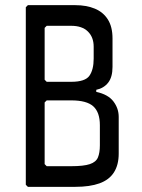

<svg xmlns="http://www.w3.org/2000/svg" viewBox="-20 -724 552 744"><path d="M161 -407H256Q310 -407 326.5 -430.5Q343 -454 343 -497V-543Q343 -580 320.5 -602Q298 -624 256 -624H161L153 -616V-415ZM88 0 80 -8V-696L88 -704H272Q315 -704 347.5 -690.5Q380 -677 398 -648.5Q416 -620 416 -575V-465Q416 -425 399 -403.5Q382 -382 353 -376V-368Q399 -358 419.5 -331Q440 -304 440 -271V-129Q440 -85 421.5 -56Q403 -27 365.5 -13.5Q328 0 272 0ZM161 -80H256Q304 -80 328 -88Q352 -96 359.5 -114Q367 -132 367 -161V-239Q367 -289 341.5 -312Q316 -335 256 -335H161L153 -327V-88Z"/></svg>

Font: Hasubi Mono
Style: Regular
Weight: 400
Designer: Eli Heuer
Foundry: Eli Heuer
Version: Version 1.000